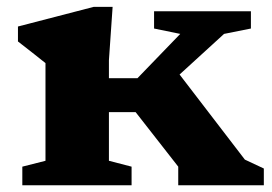

<svg xmlns="http://www.w3.org/2000/svg" viewBox="-20 -552 811 572"><path d="M384 -218H304.5V-73L372 -55.5V0H46.5V-55.5L115.5 -73V-364Q107 -371 81.8 -390.8Q56.5 -410.5 33.5 -428.5V-473L259 -531.5H315.5L304.5 -372.5V-319H389.5L517 -451L439 -467V-518.5H727.5V-467L647.5 -451L515 -330L709.5 -76.5L766 -50V0H511V-50V-55.5Z"/></svg>

Font: Newsreader 6pt
Style: Bold
Weight: 700
Designer: Hugues Gentile
Foundry: Production Type
Version: Version 1.003; ttfautohint (v1.8.3)